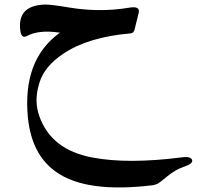

<svg xmlns="http://www.w3.org/2000/svg" viewBox="-20 -295 867 846"><path d="M260 -59Q175 -3 153 72Q129 149 153 216Q205 365 387 399Q543 429 784 398Q823 393 827 412Q829 427 790 440Q752 453 717 482Q682 511 674 515Q664 519 654 521Q361 557 228 463Q120 388 103 224Q78 -32 244 -151Q150 -165 98 -136Q88 -131 82 -134Q73 -138 70 -157Q53 -272 180 -275Q191 -275 217 -272Q243 -269 284 -262Q350 -251 416 -250.5Q482 -250 548 -261Q599 -270 591 -238L574 -169Q570 -149 556 -148Q369 -132 260 -59Z"/></svg>

Font: Amiri
Style: Bold Italic
Weight: 700
Italic angle: 10°
Designer: Khaled Hosny
Version: Version 0.113